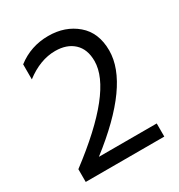

<svg xmlns="http://www.w3.org/2000/svg" viewBox="-159 -768 813 874"><g transform="rotate(-30 247.0 -330.5)"><path d="M451 0H38V-67Q348 -301 348 -457Q348 -519 312 -552.5Q276 -586 215 -586Q136 -586 59 -527V-606Q130 -661 222 -661Q310 -661 370 -610Q430 -559 430 -465Q430 -288 147 -69H451Z"/></g></svg>

Font: Hind Madurai
Style: Regular
Weight: 400
Designer: Jyotish Sonowal
Foundry: Indian Type Foundry
Version: Version 1.001;PS 1.0;hotconv 1.0.86;makeotf.lib2.5.63406; tt